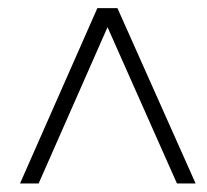

<svg xmlns="http://www.w3.org/2000/svg" viewBox="-20 -689 499 463"><path d="M28.3 -246.6 214.8 -669.4H263.2L451.7 -246.6H406.7L239.3 -623.5L73.2 -246.6Z"/></svg>

Font: Elstob 14pt
Style: Italic
Weight: 400
Italic angle: -20°
Designer: Peter S. Baker
Version: Version 1.015